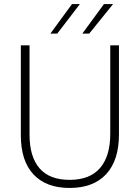

<svg xmlns="http://www.w3.org/2000/svg" viewBox="-20 -921 691 949"><path d="M83 -252V-697H126V-256Q126 -146 175.5 -89Q225 -32 324 -32Q424 -32 474.5 -90.5Q525 -149 525 -260V-697H568V-257Q568 -129 505 -60.5Q442 8 324 8Q208 8 145.5 -59Q83 -126 83 -252ZM494 -901H539L421 -755H387ZM336 -901H375L263 -755H229Z"/></svg>

Font: Hanken Grotesk ExtraLight
Style: Regular
Weight: 200
Designer: Alfredo Marco Pradil
Foundry: Hanken Design Co.
Version: Version 3.014